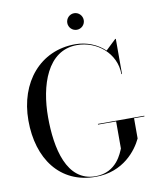

<svg xmlns="http://www.w3.org/2000/svg" viewBox="-100 -1014 914 1102"><g transform="rotate(-10 357.0 -463.0)"><path d="M360 -888C360 -861.5 381.5 -840 408 -840C434.5 -840 456 -861.5 456 -888C456 -914.5 434.5 -936.5 408 -936.5C381.5 -936.5 360 -914.5 360 -888ZM432.5 -287V-283H538V-125C528 -103 492 6.5 368 6.5C199 6.5 157.5 -193 157.5 -375C157.5 -557 218.5 -753.5 392.5 -753.5C507 -753.5 614.5 -668.5 615 -545H618.5V-750H615L555 -693C511.5 -734.5 450 -760 382.5 -760C179.5 -760 43 -598 43 -375C43 -152 160 10 368 10C531 10 612.5 -102 642.5 -165V-283H703V-287Z"/></g></svg>

Font: Bodoni* 48pt
Style: Regular
Weight: 400
Version: Version 2.3